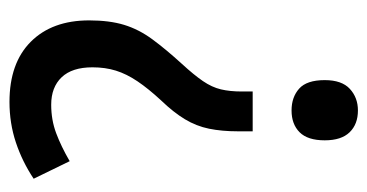

<svg xmlns="http://www.w3.org/2000/svg" viewBox="-205 -377 775 405"><g transform="rotate(90 182.5 -174.5)"><path d="M257 -289Q257 -255 251.5 -228Q246 -201 231.5 -177Q217 -153 192 -127Q167 -100 151.5 -77Q136 -54 129 -31.5Q122 -9 122 18Q122 61 143 83Q164 105 201 105Q233 105 261 94.5Q289 84 320 66L357 142Q321 166 280.5 179.5Q240 193 195 193Q113 193 68 148Q23 103 23 25Q23 -18 32.5 -49Q42 -80 63 -108.5Q84 -137 115 -171Q138 -196 151 -215Q164 -234 168.5 -253Q173 -272 173 -297V-320H257ZM276 -472Q276 -436 259 -419Q242 -402 213 -402Q185 -402 167 -418Q149 -434 149 -472Q149 -508 167.5 -525Q186 -542 213 -542Q242 -542 259 -524.5Q276 -507 276 -472Z"/></g></svg>

Font: Noto Sans Bengali Condensed Medium
Style: Regular
Weight: 500
Width: 3
Designer: Jelle Bosma - Monotype Design Team
Foundry: Monotype Imaging Inc.
Version: Version 2.003